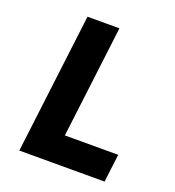

<svg xmlns="http://www.w3.org/2000/svg" viewBox="-129 -804 821 903"><g transform="rotate(20 282.0 -352.5)"><path d="M314.8 -703.1H155L68.9 -1.9H495.6L512.8 -142.1H245.9Z"/></g></svg>

Font: Hussar
Style: BdSuprExtOblOne
Weight: 700
Foundry: Cannot Into Space Fonts
Version: Version 2.00